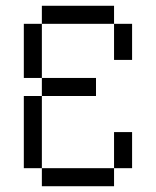

<svg xmlns="http://www.w3.org/2000/svg" viewBox="-20 -645 540 665"><path d="M375 -562.5H125V-625H375ZM62.5 -312.5H125V-62.5H62.5ZM62.5 -562.5H125V-375H62.5ZM125 -62.5H375V0H125ZM125 -375H312.5V-312.5H125ZM375 -187.5H437.5V-62.5H375ZM375 -562.5H437.5V-437.5H375Z"/></svg>

Font: 寒蝉点阵体 16px
Style: Regular
Weight: 400
Designer: Designed by Warren2060
Foundry: ChillType
Version: Version 1.000